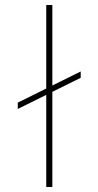

<svg xmlns="http://www.w3.org/2000/svg" viewBox="-20 -750 395 770"><path d="M51.3 -338.4 303.7 -463.4V-438L51.3 -313ZM189.9 -730V0H165.5V-730Z"/></svg>

Font: Wand UI Pro
Style: Regular
Weight: 400
Designer: Andreas Faust
Version: Version 1.003;FEAKit 1.0